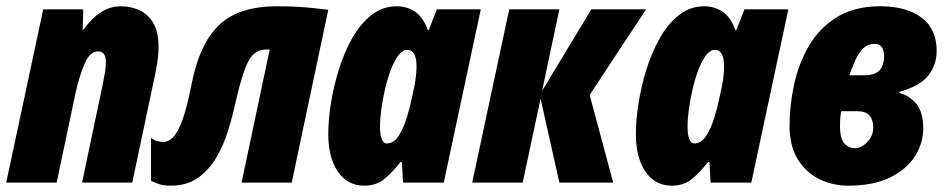

<svg xmlns="http://www.w3.org/2000/svg" viewBox="-33 -583 3021 613"><path d="M-13.2 0 105 -553.2H232.9L231 -488.8H233.9Q258.3 -523.4 288.1 -543.2Q317.9 -563 353 -563Q382.8 -563 410.2 -551.3Q437.5 -539.6 455.3 -511.5Q473.1 -483.4 473.1 -433.1Q473.1 -418 471.2 -398.7Q469.2 -379.4 463.9 -353L389.2 0H229L293.9 -308.1Q298.3 -329.6 301.8 -350.1Q305.2 -370.6 305.2 -383.8Q305.2 -418.9 279.8 -418.9Q253.9 -418.9 237.1 -379.6Q220.2 -340.3 208 -285.2L147.9 0Z M512.2 9.8Q490.7 9.8 477.5 5.6Q464.4 1.5 449.2 -5.9V-143.1Q458.5 -135.3 468.5 -132.6Q478.5 -129.9 489.3 -129.9Q505.4 -129.9 520.5 -145.8Q535.6 -161.6 550.3 -202.4Q564.9 -243.2 579.1 -316.9Q604 -442.9 666.3 -502.9Q728.5 -563 852.1 -563Q901.4 -563 936 -560.1Q970.7 -557.1 1015.1 -551.8L898.4 0H738.3L828.1 -424.8H815.4Q777.8 -424.8 758.1 -383.8Q738.3 -342.8 717.3 -249Q708.5 -208 694.3 -163.1Q680.2 -118.2 657 -78.9Q633.8 -39.6 598.6 -14.9Q563.5 9.8 512.2 9.8Z M1129.9 9.8Q1076.7 9.8 1045.9 -34.9Q1015.1 -79.6 1015.1 -155.8Q1015.1 -198.2 1023.4 -252Q1031.7 -305.7 1048.6 -360.1Q1065.4 -414.6 1091.3 -460.7Q1117.2 -506.8 1152.8 -534.9Q1188.5 -563 1233.9 -563Q1265.6 -563 1291.7 -545.9Q1317.9 -528.8 1333 -486.8H1335.9L1361.8 -553.2H1502L1383.8 0H1253.9L1250 -65.9H1246.1Q1220.7 -33.7 1194.6 -12Q1168.5 9.8 1129.9 9.8ZM1202.1 -125Q1223.6 -125 1239 -148.2Q1254.4 -171.4 1264.6 -204.1Q1274.9 -236.8 1280.8 -265.1Q1291.5 -311.5 1294.2 -333.7Q1296.9 -356 1296.9 -370.1Q1296.9 -423.8 1267.1 -423.8Q1252 -423.8 1238.5 -405.8Q1225.1 -387.7 1214.4 -358.9Q1203.6 -330.1 1196 -297.1Q1188.5 -264.2 1184.3 -233.4Q1180.2 -202.6 1180.2 -181.2Q1180.2 -125 1202.1 -125Z M1474.6 0 1592.8 -553.2H1752.9L1697.8 -293L1855 -553.2H2029.8L1849.6 -279.8L1924.8 0H1752.9L1692.9 -268.1L1635.7 0Z M2111.8 9.8Q2058.6 9.8 2027.8 -34.9Q1997.1 -79.6 1997.1 -155.8Q1997.1 -198.2 2005.4 -252Q2013.7 -305.7 2030.5 -360.1Q2047.4 -414.6 2073.2 -460.7Q2099.1 -506.8 2134.8 -534.9Q2170.4 -563 2215.8 -563Q2247.6 -563 2273.7 -545.9Q2299.8 -528.8 2314.9 -486.8H2317.9L2343.8 -553.2H2483.9L2365.7 0H2235.8L2231.9 -65.9H2228Q2202.6 -33.7 2176.5 -12Q2150.4 9.8 2111.8 9.8ZM2184.1 -125Q2205.6 -125 2220.9 -148.2Q2236.3 -171.4 2246.6 -204.1Q2256.8 -236.8 2262.7 -265.1Q2273.4 -311.5 2276.1 -333.7Q2278.8 -356 2278.8 -370.1Q2278.8 -423.8 2249 -423.8Q2233.9 -423.8 2220.5 -405.8Q2207 -387.7 2196.3 -358.9Q2185.5 -330.1 2178 -297.1Q2170.4 -264.2 2166.3 -233.4Q2162.1 -202.6 2162.1 -181.2Q2162.1 -125 2184.1 -125Z M2674.8 9.8Q2625.5 9.8 2582.8 -11.2Q2540 -32.2 2513.9 -74.7Q2487.8 -117.2 2487.8 -181.2Q2487.8 -244.6 2502 -311.5Q2516.1 -378.4 2549.1 -435.5Q2582 -492.7 2638.2 -527.8Q2694.3 -563 2777.8 -563Q2860.4 -563 2908.9 -526.9Q2957.5 -490.7 2957.5 -420.9Q2957.5 -376 2930.9 -342Q2904.3 -308.1 2838.9 -290L2837.9 -286.1Q2867.2 -279.8 2890.9 -253.4Q2914.6 -227.1 2914.6 -172.9Q2914.6 -125.5 2887.9 -83.7Q2861.3 -42 2808.1 -16.1Q2754.9 9.8 2674.8 9.8ZM2678.7 -342.8H2727.5Q2762.2 -342.8 2775.9 -359.4Q2789.6 -376 2789.6 -401.9Q2789.6 -442.9 2759.8 -442.9Q2736.3 -442.9 2720.9 -426.3Q2705.6 -409.7 2695.8 -386.5Q2686 -363.3 2678.7 -342.8ZM2696.8 -109.9Q2716.8 -109.9 2735.8 -129.2Q2754.9 -148.4 2754.9 -176.8Q2754.9 -200.2 2743.2 -214.1Q2731.4 -228 2703.6 -228H2652.8Q2649.9 -211.4 2649.4 -202.6Q2648.9 -193.8 2648.9 -180.2Q2648.9 -139.6 2663.1 -124.8Q2677.2 -109.9 2696.8 -109.9Z"/></svg>

Font: Open Sans Condensed ExtraBold
Style: Italic
Weight: 800
Width: 3
Italic angle: -12°
Designer: Monotype Design Team
Foundry: Monotype Imaging Inc.
Version: Version 3.003; ttfautohint (v1.8.4)